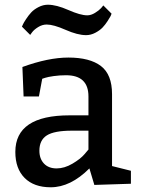

<svg xmlns="http://www.w3.org/2000/svg" viewBox="-20 -784 605 814"><path d="M108 -636 73 -671Q75 -675 77.5 -681Q80 -687 90.5 -703Q101 -719 112.5 -731.5Q124 -744 143.5 -754Q163 -764 183 -764Q219 -764 270 -741.5Q321 -719 350 -719Q366 -719 383 -729.5Q400 -740 409 -750L418 -761L453 -726Q452 -722 449 -716Q446 -710 436 -694.5Q426 -679 414.5 -667Q403 -655 384 -645Q365 -635 345 -635Q309 -635 258 -657.5Q207 -680 178 -680Q159 -680 141.5 -669Q124 -658 116 -647ZM380 0 359 -70Q279 10 195 10Q124 10 84.5 -29.5Q45 -69 45 -140Q45 -295 275 -295H355V-375Q355 -465 260 -465Q233 -465 208 -461.5Q183 -458 171 -454L159 -450L145 -375H80L75 -500Q185 -540 270 -540Q361 -540 408 -504Q455 -468 455 -385V-80L535 -60V-5ZM355 -230H285Q210 -230 178.5 -210Q147 -190 147 -145Q147 -111 166.5 -90.5Q186 -70 220 -70Q253 -70 287 -90Q321 -110 338 -130L355 -150Z"/></svg>

Font: Bitter
Style: Regular
Weight: 400
Designer: Sol Matas
Foundry: Sol Matas
Version: Version 1.300;PS 001.300;hotconv 1.0.70;makeotf.lib2.5.58329